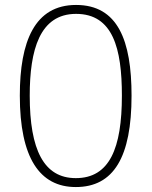

<svg xmlns="http://www.w3.org/2000/svg" viewBox="-20 -745 612 775"><path d="M286 10C439 10 511 -111 511 -359C511 -581 456 -725 287 -725C120 -725 60 -578 60 -359C60 -108 140 10 286 10ZM286 -26C157 -26 100 -140 100 -359C100 -543 140 -689 287 -689C436 -689 472 -549 472 -359C472 -146 422 -26 286 -26Z"/></svg>

Font: Noto Sans Malayalam ExtraLight
Style: Regular
Weight: 200
Designer: Jelle Bosma - Monotype Design Team
Foundry: Monotype Imaging Inc.
Version: Version 2.104